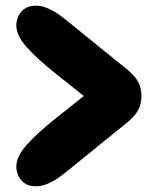

<svg xmlns="http://www.w3.org/2000/svg" viewBox="-20 -651 540 678"><path d="M479.5 -312Q479.5 -288.6 472.2 -271.5Q464.8 -254.4 452.4 -240.5Q439.9 -226.6 423.8 -213.9Q407.7 -201.2 390.1 -187L236.8 -62.5Q218.8 -47.9 202.6 -35.2Q186.5 -22.5 170.7 -13.2Q154.8 -3.9 138.9 1.5Q123 6.8 105.5 6.8Q88.4 6.8 75.7 1Q63 -4.9 54.7 -14.9Q46.4 -24.9 42 -37.4Q37.6 -49.8 37.6 -63Q37.6 -97.2 73.5 -138.4Q109.4 -179.7 180.2 -235.8L275.9 -312L180.2 -388.2Q109.4 -444.3 73.5 -485.4Q37.6 -526.4 37.6 -561Q37.6 -574.2 42 -586.7Q46.4 -599.1 54.7 -609.1Q63 -619.1 75.7 -625Q88.4 -630.9 105.5 -630.9Q123 -630.9 138.9 -625.5Q154.8 -620.1 170.7 -610.8Q186.5 -601.6 202.6 -588.9Q218.8 -576.2 236.8 -561.5L390.1 -437Q407.7 -422.9 423.8 -410.2Q439.9 -397.5 452.4 -383.5Q464.8 -369.6 472.2 -352.5Q479.5 -335.4 479.5 -312Z"/></svg>

Font: Corben
Style: Bold
Weight: 700
Designer: vernon adams
Foundry: vernon adams
Version: Version 1.101; ttfautohint (v1.6)